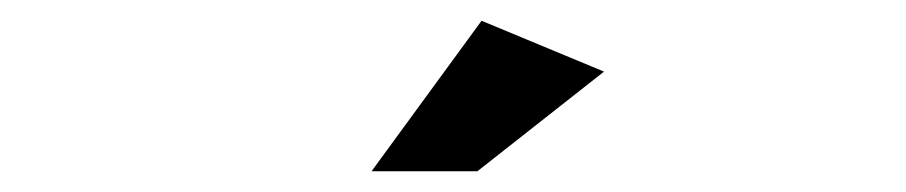

<svg xmlns="http://www.w3.org/2000/svg" viewBox="-20 -793 873 185"><path d="M440 -628H338L444 -773L562 -724Z"/></svg>

Font: Montserrat Alternates
Style: Regular
Weight: 400
Designer: Julieta Ulanovsky
Foundry: Julieta Ulanovsky
Version: Version 2.001